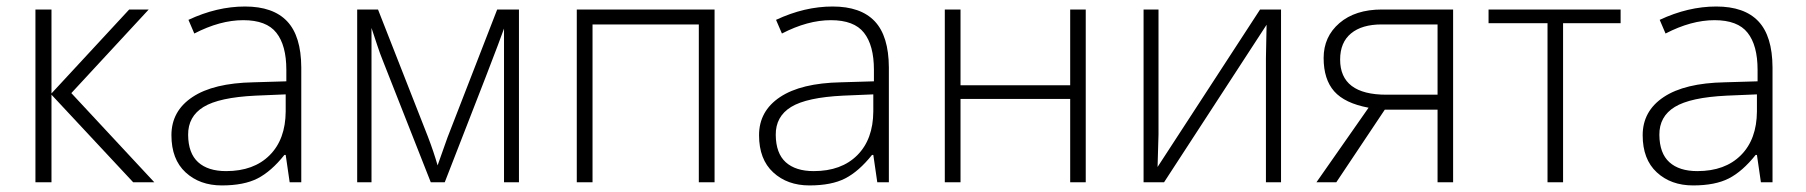

<svg xmlns="http://www.w3.org/2000/svg" viewBox="-20 -560 5550 590"><path d="M138.2 0H88.9V-530.8H138.2V-272.9L377 -530.8H437L199.2 -273.9L454.1 0H389.2L138.2 -269Z M674.8 -34.2Q759.8 -34.2 808.6 -83Q857.4 -131.8 857.9 -217.8V-270L765.1 -266.1Q653.3 -260.7 605.5 -231.4Q557.6 -202.1 558.1 -145.5Q558.6 -88.9 588.9 -61.5Q619.1 -34.2 674.8 -34.2ZM758.8 -307.1 859.9 -310.1V-345.2Q859.9 -420.9 829.1 -459.5Q798.8 -498 727.5 -498Q656.2 -498 577.1 -457L559.1 -499Q646.5 -540 732.9 -540Q819.3 -540 862.3 -494.6Q905.3 -449.2 905.8 -353V0H870.1L857.9 -84H854Q813.5 -33.2 771.5 -11.7Q729.5 9.8 661.6 9.8Q593.8 9.8 550.3 -30.3Q506.8 -70.3 506.8 -144.5Q506.8 -218.8 571.3 -261.7Q635.7 -304.7 758.8 -307.1Z M1121.6 0H1077.6V-530.8H1141.6L1294.9 -140.1Q1313 -92.8 1324.7 -51.8L1355 -137.2L1507.8 -530.8H1574.7V0H1528.8V-472.2Q1507.3 -410.6 1346.7 0H1303.7L1156.7 -373Q1147.5 -395.5 1139.4 -420.4Q1131.3 -445.3 1121.6 -474.1Z M1800.8 0H1752.4V-530.8H2175.8V0H2127.4V-484.9H1800.8Z M2480.5 -34.2Q2565.4 -34.2 2614.3 -83Q2663.1 -131.8 2663.6 -217.8V-270L2570.8 -266.1Q2459 -260.7 2411.1 -231.4Q2363.3 -202.1 2363.8 -145.5Q2364.3 -88.9 2394.5 -61.5Q2424.8 -34.2 2480.5 -34.2ZM2564.5 -307.1 2665.5 -310.1V-345.2Q2665.5 -420.9 2634.8 -459.5Q2604.5 -498 2533.2 -498Q2461.9 -498 2382.8 -457L2364.7 -499Q2452.1 -540 2538.6 -540Q2625 -540 2668 -494.6Q2710.9 -449.2 2711.4 -353V0H2675.8L2663.6 -84H2659.7Q2619.1 -33.2 2577.1 -11.7Q2535.2 9.8 2467.3 9.8Q2399.4 9.8 2356 -30.3Q2312.5 -70.3 2312.5 -144.5Q2312.5 -218.8 2377 -261.7Q2441.4 -304.7 2564.5 -307.1Z M2931.6 -530.8V-297.9H3268.6V-530.8H3316.4V0H3268.6V-255.9H2931.6V0H2883.3V-530.8Z M3540 -530.8V-147L3537.1 -46.9L3852.1 -530.8H3916.5V0H3870.1V-381.3L3872.1 -483.9L3557.1 0H3494.1V-530.8Z M4098.1 -377Q4098.1 -269 4240.2 -269H4397.5V-484.9H4225.6Q4165 -484.9 4131.6 -457.3Q4098.1 -429.7 4098.1 -377ZM4226.6 -530.8H4445.3V0H4397.5V-223.1H4235.4L4086.4 0H4025.4L4185.5 -229Q4112.3 -242.7 4079.8 -279.5Q4047.4 -316.4 4047.4 -381.8Q4047.4 -447.3 4095.9 -489Q4144.5 -530.8 4226.6 -530.8Z M4960 -488.8H4783.2V0H4735.4V-488.8H4554.2V-530.8H4960Z M5195.8 -34.2Q5280.8 -34.2 5329.6 -83Q5378.4 -131.8 5378.9 -217.8V-270L5286.1 -266.1Q5174.3 -260.7 5126.5 -231.4Q5078.6 -202.1 5079.1 -145.5Q5079.6 -88.9 5109.9 -61.5Q5140.1 -34.2 5195.8 -34.2ZM5279.8 -307.1 5380.9 -310.1V-345.2Q5380.9 -420.9 5350.1 -459.5Q5319.8 -498 5248.5 -498Q5177.2 -498 5098.1 -457L5080.1 -499Q5167.5 -540 5253.9 -540Q5340.3 -540 5383.3 -494.6Q5426.3 -449.2 5426.8 -353V0H5391.1L5378.9 -84H5375Q5334.5 -33.2 5292.5 -11.7Q5250.5 9.8 5182.6 9.8Q5114.7 9.8 5071.3 -30.3Q5027.8 -70.3 5027.8 -144.5Q5027.8 -218.8 5092.3 -261.7Q5156.7 -304.7 5279.8 -307.1Z"/></svg>

Font: OpenSans-Light
Style: Regular
Weight: 300
Foundry: Ascender Corporation
Version: Version 1.10